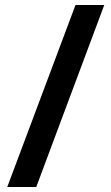

<svg xmlns="http://www.w3.org/2000/svg" viewBox="-20 -741 444 768"><path d="M397 -721H282L9 7H125Z"/></svg>

Font: Noto Sans Ethiopic ExtraCondensed
Style: Bold
Weight: 700
Width: 2
Designer: Monotype Design Team
Foundry: Monotype Imaging Inc.
Version: Version 2.102